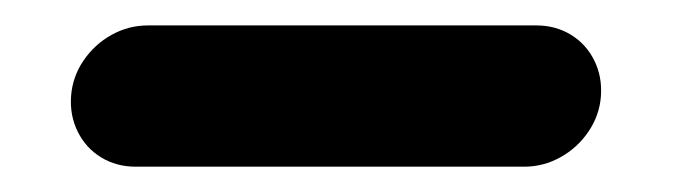

<svg xmlns="http://www.w3.org/2000/svg" viewBox="-20 -20 538 151"><path d="M452.6 55.6Q451.5 70.7 442.8 83.5Q434.1 96.3 420.7 103.7Q407.4 111.1 392.2 111.1H86.7Q71.5 111.1 59.4 103.7Q47.4 96.3 41.1 83.5Q34.8 70.7 35.9 55.6Q37 40.4 45.7 27.6Q54.4 14.8 67.8 7.4Q81.1 0 96.3 0H401.9Q417 0 429.1 7.4Q441.1 14.8 447.4 27.6Q453.7 40.4 452.6 55.6Z"/></svg>

Font: 26F Galaxy Sans Oblique
Style: Regular
Weight: 400
Italic angle: -5°
Designer: C₂₉H₂₅N₃O₅
Version: Version 1.200;FEAKit 1.0